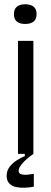

<svg xmlns="http://www.w3.org/2000/svg" viewBox="-20 -719 240 897"><path d="M64 0V-528H136V0ZM97 -607Q72 -607 58.5 -618.5Q45 -630 45 -652Q45 -676 58.5 -687.5Q72 -699 97 -699Q124 -699 137.5 -687.5Q151 -676 151 -653Q151 -630 137.5 -618.5Q124 -607 97 -607ZM138 153Q119 157 97 158Q75 159 55.5 155Q36 151 23.5 138Q11 125 11 103Q11 79 24.5 61Q38 43 57.5 30.5Q77 18 96 10V-4H136V0Q103 23 85 44Q67 65 67 78Q67 89 74.5 93Q82 97 94 97.5Q106 98 117.5 96Q129 94 138 93Z"/></svg>

Font: Bricolage Grotesque Condensed Light
Style: Regular
Weight: 300
Width: 3
Designer: Mathieu Triay
Foundry: Atelier Triay
Version: Version 1.000;gftools[0.9.30]